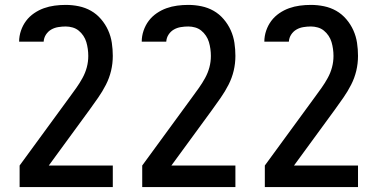

<svg xmlns="http://www.w3.org/2000/svg" viewBox="-20 -548 1540 783"><path d="M440 215H60V127L264 -152Q278 -171 291.5 -190Q305 -209 316.5 -230Q328 -251 334 -273.5Q340 -296 340 -320Q340 -334 338 -348.5Q336 -363 332 -376.5Q328 -390 320 -402Q312 -414 301 -423Q290 -432 276 -436Q262 -440 248 -440Q233 -440 217.5 -437.5Q202 -435 189 -427.5Q176 -420 167.5 -407Q159 -394 158 -378H58Q58 -401 65.5 -423Q73 -445 86.5 -463Q100 -481 119 -494Q138 -507 159 -514.5Q180 -522 202.5 -525Q225 -528 248 -528Q275 -528 301.5 -522.5Q328 -517 351 -504Q374 -491 392 -470Q410 -449 421 -424.5Q432 -400 436 -373.5Q440 -347 440 -320Q440 -289 433 -259.5Q426 -230 412 -202.5Q398 -175 380.5 -150Q363 -125 345 -100L179 127H440Z M940 215H560V127L764 -152Q778 -171 791.5 -190Q805 -209 816.5 -230Q828 -251 834 -273.5Q840 -296 840 -320Q840 -334 838 -348.5Q836 -363 832 -376.5Q828 -390 820 -402Q812 -414 801 -423Q790 -432 776 -436Q762 -440 748 -440Q733 -440 717.5 -437.5Q702 -435 689 -427.5Q676 -420 667.5 -407Q659 -394 658 -378H558Q558 -401 565.5 -423Q573 -445 586.5 -463Q600 -481 619 -494Q638 -507 659 -514.5Q680 -522 702.5 -525Q725 -528 748 -528Q775 -528 801.5 -522.5Q828 -517 851 -504Q874 -491 892 -470Q910 -449 921 -424.5Q932 -400 936 -373.5Q940 -347 940 -320Q940 -289 933 -259.5Q926 -230 912 -202.5Q898 -175 880.5 -150Q863 -125 845 -100L679 127H940Z M1440 215H1060V127L1264 -152Q1278 -171 1291.5 -190Q1305 -209 1316.5 -230Q1328 -251 1334 -273.5Q1340 -296 1340 -320Q1340 -334 1338 -348.5Q1336 -363 1332 -376.5Q1328 -390 1320 -402Q1312 -414 1301 -423Q1290 -432 1276 -436Q1262 -440 1248 -440Q1233 -440 1217.5 -437.5Q1202 -435 1189 -427.5Q1176 -420 1167.5 -407Q1159 -394 1158 -378H1058Q1058 -401 1065.5 -423Q1073 -445 1086.5 -463Q1100 -481 1119 -494Q1138 -507 1159 -514.5Q1180 -522 1202.5 -525Q1225 -528 1248 -528Q1275 -528 1301.5 -522.5Q1328 -517 1351 -504Q1374 -491 1392 -470Q1410 -449 1421 -424.5Q1432 -400 1436 -373.5Q1440 -347 1440 -320Q1440 -289 1433 -259.5Q1426 -230 1412 -202.5Q1398 -175 1380.5 -150Q1363 -125 1345 -100L1179 127H1440Z"/></svg>

Font: Iosevka Term Curly Semibold
Style: Regular
Weight: 600
Designer: Belleve Invis
Foundry: Belleve Invis
Version: Version 32.3.0